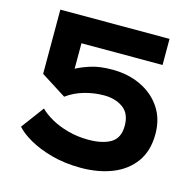

<svg xmlns="http://www.w3.org/2000/svg" viewBox="-104 -807 940 924"><g transform="rotate(15 366.0 -345.0)"><path d="M682 -240Q682 -156 642 -100.5Q602 -45 533 -17.5Q464 10 376 10Q297 10 231 -8Q165 -26 118 -53Q71 -80 48 -107L132 -220Q153 -198 190 -177Q227 -156 275 -143Q323 -130 376 -130Q447 -130 488 -154.5Q529 -179 529 -240Q529 -301 490.5 -328.5Q452 -356 396 -356Q346 -356 297.5 -342Q249 -328 211 -300L85 -380V-700H629V-570H225V-443Q250 -457 294 -471.5Q338 -486 402 -486Q482 -486 545.5 -455.5Q609 -425 645.5 -370Q682 -315 682 -240Z"/></g></svg>

Font: Copperplate Sans CC
Style: Bold
Weight: 700
Designer: indestructible type*
Foundry: Cowboy Collective
Version: Version 1.000